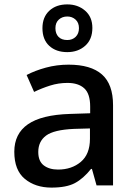

<svg xmlns="http://www.w3.org/2000/svg" viewBox="-20 -843 614 873"><path d="M292 -549Q393 -549 443.5 -504.5Q494 -460 494 -365V0H419L398 -75H394Q359 -31 320.5 -10.5Q282 10 214 10Q141 10 93 -29.5Q45 -69 45 -153Q45 -235 107 -278Q169 -321 298 -325L390 -328V-358Q390 -417 363 -441.5Q336 -466 287 -466Q246 -466 208 -454Q170 -442 135 -425L101 -502Q139 -522 188.5 -535.5Q238 -549 292 -549ZM317 -257Q225 -253 189.5 -226.5Q154 -200 154 -152Q154 -110 179 -91Q204 -72 244 -72Q306 -72 347.5 -107Q389 -142 389 -212V-259ZM286 -606Q235 -606 204 -634.5Q173 -663 173 -715Q173 -765 204 -794Q235 -823 286 -823Q334 -823 367 -794.5Q400 -766 400 -716Q400 -664 367.5 -635Q335 -606 286 -606ZM286 -661Q309 -661 324 -675.5Q339 -690 339 -715Q339 -740 323.5 -754Q308 -768 286 -768Q263 -768 247.5 -754Q232 -740 232 -715Q232 -690 246 -675.5Q260 -661 286 -661Z"/></svg>

Font: Noto Sans Sinhala Medium
Style: Regular
Weight: 500
Designer: Jelle Bosma - Monotype Design Team
Foundry: Monotype Imaging Inc.
Version: Version 2.006; ttfautohint (v1.8.4.7-5d5b)